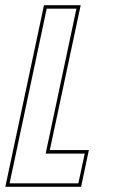

<svg xmlns="http://www.w3.org/2000/svg" viewBox="-40 -720 436 740"><path d="M-19.5 0 129.5 -700H271L152 -141.5H302.5L272.5 0ZM-3 -13.5H262L286.5 -128H136L254.5 -686.5H140Z"/></svg>

Font: Tourney Condensed Thin
Style: Italic
Weight: 100
Width: 3
Italic angle: -12°
Designer: Tyler Finck
Foundry: Etcetera Type Co
Version: Version 1.010; ttfautohint (v1.8.3)